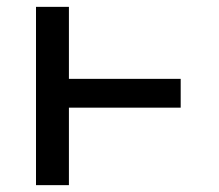

<svg xmlns="http://www.w3.org/2000/svg" viewBox="-20 -540 640 560"><path d="M85 0V-520H181V-310H507V-226H181V0Z"/></svg>

Font: Iosevka Fixed Medium Extended
Style: Regular
Weight: 500
Width: 7
Monospace: yes
Designer: Belleve Invis
Foundry: Belleve Invis
Version: Version 24.1.1; ttfautohint (v1.8.4)